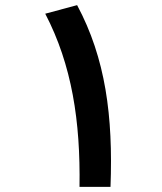

<svg xmlns="http://www.w3.org/2000/svg" viewBox="-20 -724 626 744"><path d="M288.1 0H408.2C418.5 -273.4 389.2 -498 278.8 -704.1L155.3 -670.9C258.8 -472.2 292 -253.9 288.1 0Z"/></svg>

Font: Cascadia Code NF SemiBold
Style: Regular
Weight: 600
Monospace: yes
Designer: Aaron Bell
Foundry: Saja Typeworks
Version: Version 2404.023